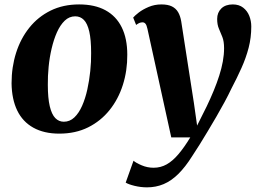

<svg xmlns="http://www.w3.org/2000/svg" viewBox="-20 -576 1140 847"><path d="M329 -556.5Q398 -556.5 445.2 -530.8Q492.5 -505 517 -455.5Q541.5 -406 541.5 -335Q542 -264.5 522 -201.5Q502 -138.5 463.2 -90.2Q424.5 -42 368.8 -14.2Q313 13.5 241.5 13.5Q174 13.5 127 -12.8Q80 -39 56 -88.5Q32 -138 31 -208.5Q31 -280 51 -343Q71 -406 109.5 -454Q148 -502 203.2 -529.2Q258.5 -556.5 329 -556.5ZM312 -504Q285.5 -504 265.5 -484.8Q245.5 -465.5 231.2 -433.5Q217 -401.5 207.8 -362Q198.5 -322.5 194.5 -281Q190.5 -239.5 191 -202Q191 -143.5 199.5 -107.5Q208 -71.5 223.8 -55.2Q239.5 -39 261.5 -39Q288 -39 308 -58Q328 -77 342.2 -109.2Q356.5 -141.5 365.2 -181.2Q374 -221 378.2 -262.5Q382.5 -304 382 -342Q382 -401.5 373.8 -437Q365.5 -472.5 350 -488.2Q334.5 -504 312 -504ZM630.5 -448.5Q627 -465 621.8 -471.2Q616.5 -477.5 609 -477.5Q601.5 -477.5 595 -474.8Q588.5 -472 580.5 -466L567.5 -498.5Q574.5 -507 592.2 -520.8Q610 -534.5 636 -545.5Q662 -556.5 692 -556.5Q720.5 -556.5 738.2 -547.8Q756 -539 765.8 -522.2Q775.5 -505.5 779.5 -481.5Q786 -439.5 793 -394.2Q800 -349 807.2 -302.8Q814.5 -256.5 821.5 -210.8Q828.5 -165 835.5 -121L849.5 -22L892 -107Q909 -142.5 923 -176.5Q937 -210.5 947.2 -242.5Q957.5 -274.5 963 -304.8Q968.5 -335 968.5 -363.5Q968.5 -393.5 961 -412.5Q953.5 -431.5 945.8 -449.2Q938 -467 938 -492.5Q938 -520.5 956.2 -538.5Q974.5 -556.5 1007 -556.5Q1034.5 -556.5 1052.8 -542.2Q1071 -528 1079.8 -505.8Q1088.5 -483.5 1088.5 -459Q1088.5 -410 1076.8 -365Q1065 -320 1045.2 -276Q1025.5 -232 1001 -185.5Q987.5 -157 970.5 -125.5Q953.5 -94 934.8 -61.8Q916 -29.5 897.2 1.8Q878.5 33 861 61.2Q843.5 89.5 828 112.5Q797.5 161 766.5 191.5Q735.5 222 701.8 236.2Q668 250.5 628.5 250.5Q601 250.5 573.5 243.8Q546 237 534.5 229.5L569 133Q579.5 142.5 604.8 153.2Q630 164 657.5 164Q689 164 715.5 149Q742 134 767.2 104.2Q792.5 74.5 819.5 30H735.5Z"/></svg>

Font: Merriweather 48pt ExtraBold
Style: Italic
Weight: 800
Italic angle: -7.8°
Version: Version 2.101